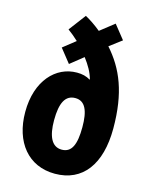

<svg xmlns="http://www.w3.org/2000/svg" viewBox="-117 -843 730 928"><g transform="rotate(15 248.5 -378.5)"><path d="M196 -766 132 -681C151 -667 167 -654 185 -637L123 -588L177 -520L242 -572C267 -539 285 -508 294 -475L292 -473C274 -485 252 -490 226 -490C121 -490 33 -399 33 -242C33 -91 115 10 248 10C387 10 465 -95 465 -274C465 -453 419 -562 339 -652L400 -698L345 -767L275 -712C247 -735 220 -753 196 -766ZM250 -369C300 -369 319 -323 319 -242C319 -155 300 -111 250 -111C200 -111 178 -159 178 -239C178 -327 201 -369 250 -369Z"/></g></svg>

Font: Noto Sans Kannada ExtraCondensed ExtraBold
Style: Regular
Weight: 800
Width: 2
Designer: Jelle Bosma - Monotype Design Team
Foundry: Monotype Imaging Inc.
Version: Version 2.005